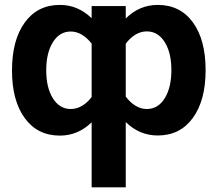

<svg xmlns="http://www.w3.org/2000/svg" viewBox="-20 -558 902 797"><path d="M29.8 -265.6Q29.8 -391.6 82.8 -464.6Q135.7 -537.6 228.5 -537.6Q303.7 -537.6 360.4 -482.4V-532.7H502V-481.4Q558.6 -537.6 634.8 -537.6Q728 -537.6 780.8 -465.1Q833.5 -392.6 833.5 -267.1Q833.5 -141.1 780.5 -68.4Q727.5 4.4 634.8 4.4Q558.6 4.4 502 -51.3V219.7H360.4V-50.3Q303.7 4.9 228.5 4.9Q135.7 4.9 82.8 -67.6Q29.8 -140.1 29.8 -265.6ZM589.4 -427.7Q564.5 -427.7 542 -414.1Q519.5 -400.4 502 -376.5V-157.2Q520 -132.8 542.5 -119.1Q564.9 -105.5 589.4 -105.5Q636.2 -105.5 663.8 -150.1Q691.4 -194.8 691.4 -267.1Q691.4 -339.4 663.6 -383.5Q635.7 -427.7 589.4 -427.7ZM171.9 -266.1Q171.9 -193.8 199.7 -149.7Q227.5 -105.5 273.9 -105.5Q298.3 -105.5 320.6 -118.7Q342.8 -131.8 360.4 -155.3V-377Q342.3 -400.4 320.1 -413.8Q297.9 -427.2 273.4 -427.2Q227.1 -427.2 199.5 -382.8Q171.9 -338.4 171.9 -266.1Z"/></svg>

Font: Estedad-FD Bold
Style: Regular
Weight: 700
Designer: Amin Abedi
Version: Version 7.3